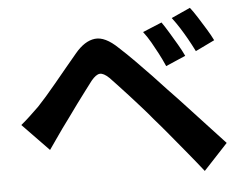

<svg xmlns="http://www.w3.org/2000/svg" viewBox="-52 -812 1104 871"><g transform="rotate(-5 500.0 -376.5)"><path d="M709 -693Q723 -673 740.5 -644Q758 -615 775 -586Q792 -557 803 -533L713 -494Q699 -526 684.5 -553.5Q670 -581 655.5 -606.5Q641 -632 622 -657ZM843 -748Q858 -729 876 -700.5Q894 -672 911.5 -643.5Q929 -615 940 -592L853 -550Q837 -582 822 -608.5Q807 -635 791.5 -659.5Q776 -684 757 -709ZM35 -285Q58 -304 76 -321Q94 -338 118 -361Q135 -379 157 -404Q179 -429 204.5 -460Q230 -491 257 -523.5Q284 -556 310 -587Q354 -640 401 -645.5Q448 -651 506 -595Q540 -564 575.5 -528Q611 -492 645.5 -456Q680 -420 710 -387Q744 -352 786.5 -306Q829 -260 873.5 -212Q918 -164 956 -123L846 -5Q813 -47 775 -93Q737 -139 701 -182.5Q665 -226 635 -260Q614 -286 587.5 -315.5Q561 -345 535 -374Q509 -403 487 -426Q465 -449 452 -463Q427 -487 409.5 -485.5Q392 -484 370 -457Q356 -438 336 -412Q316 -386 295 -357Q274 -328 254.5 -301Q235 -274 220 -254Q203 -230 186 -205.5Q169 -181 155 -161Z"/></g></svg>

Font: Noto Sans SC
Style: Bold
Weight: 700
Designer: Ryoko NISHIZUKA  (kana, bopomofo & ideographs); Paul D. Hunt (Latin, Greek & Cyrillic); Sandoll Communications , Soo-you
Foundry: Adobe
Version: Version 2.004-H2;hotconv 1.0.118;makeotfexe 2.5.65603